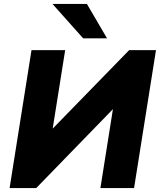

<svg xmlns="http://www.w3.org/2000/svg" viewBox="-20 -961 817 981"><path d="M29 0 141 -705H313L244 -271L224 -278L640 -705H777L665 0H493L562 -435L581 -428L165 0ZM405 -765 248 -941H424L527 -765Z"/></svg>

Font: Nunito Sans 11pt Black
Style: Italic
Weight: 900
Italic angle: -9°
Version: Version 3.101;gftools[0.9.27]